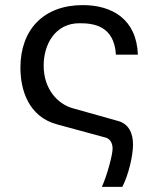

<svg xmlns="http://www.w3.org/2000/svg" viewBox="-20 -532 620 752"><path d="M304 -512C151 -512 60 -416 60 -267C60 -179 92 -75 203 -45L394 7C409 11 421 26 421 50C421 75 399 156 379 200H459C483 154 501 79 501 34C501 -12 483 -47 443 -58L265 -108C207 -124 151 -182 151 -275C151 -358 196 -441 291 -441C346 -441 427 -432 434 -318H520C515 -457 419 -512 304 -512Z"/></svg>

Font: Perun
Style: Regular
Weight: 400
Foundry: Copyright (c) Stefan Peev, Context Ltd, 2016
Version: Version 1.089